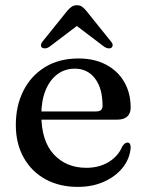

<svg xmlns="http://www.w3.org/2000/svg" viewBox="-20 -703 560 734"><path d="M479.5 -292Q479.5 -269 466.2 -257.2Q453 -245.5 427 -245.5H107.5V-277H347.5Q372 -277 372 -298.5Q372 -365.5 343.2 -403Q314.5 -440.5 266 -440.5Q228 -440.5 199.2 -419Q170.5 -397.5 154.2 -357.8Q138 -318 138 -264Q138 -164.5 185.5 -113Q233 -61.5 310 -61.5Q359.5 -61.5 396 -84Q432.5 -106.5 447.5 -143.5Q453.5 -151.5 457.8 -154.8Q462 -158 467 -158Q474 -158 477 -152.2Q480 -146.5 479.5 -138.5Q476.5 -97 449.8 -63Q423 -29 378.5 -8.8Q334 11.5 277.5 11.5Q207 11.5 153.8 -17.8Q100.5 -47 70.5 -100.5Q40.5 -154 40.5 -225.5Q40.5 -299 69.5 -356.2Q98.5 -413.5 152.2 -446.5Q206 -479.5 280 -479.5Q341 -479.5 386 -455.5Q431 -431.5 455.2 -389.2Q479.5 -347 479.5 -292ZM294 -619H253.5L379.5 -523.5Q387.5 -518.5 394.8 -518Q402 -517.5 406.5 -521Q410.5 -524.5 410.8 -530.5Q411 -536.5 404.5 -544L310 -661.5Q301.5 -672 293.5 -677.5Q285.5 -683 274 -683Q262.5 -683 254.2 -677.5Q246 -672 237 -661.5L142.5 -544Q136.5 -536.5 136.5 -530.5Q136.5 -524.5 140.5 -521Q146 -517.5 153 -518Q160 -518.5 168 -523.5Z"/></svg>

Font: Fraunces 16pt
Style: Regular
Weight: 400
Version: Version 1.000;[b76b70a41]